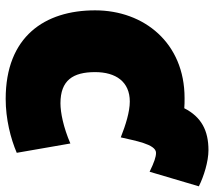

<svg xmlns="http://www.w3.org/2000/svg" viewBox="-58 -634 736 659"><g transform="rotate(90 309.5 -304.0)"><path d="M319 44C388 44 455 27 504 6L472 -178C416 -154 366 -144 334 -144C255 -144 227 -187 227 -263C227 -334 260 -382 328 -382C363 -382 408 -368 451 -351C462 -397 474 -472 504 -472C518 -472 536 -466 569 -450L619 -619C585 -636 534 -652 495 -652C428 -652 381 -628 351 -569C340 -570 329 -570 316 -570C127 -570 15 -431 15 -263C15 -90 105 44 319 44Z"/></g></svg>

Font: Repo ExtraBlack
Style: Regular
Weight: 400
Designer: Stefan Peev
Foundry: Context Ltd
Version: Version 001.502